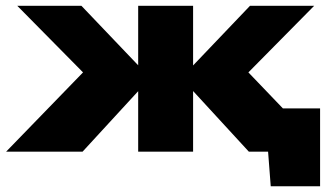

<svg xmlns="http://www.w3.org/2000/svg" viewBox="-20 -526 1132 666"><path d="M1.3 0 268 -274.9 40 -505.8H262.5L459.3 -299.5V-505.8H649.8V-299L847.1 -505.8H1069.7L841.6 -274.9L961.2 -150.1H1090.3V120H919.1L909.9 0H843.1L649.8 -210.2V0H459.3V-209.7L266.5 0Z"/></svg>

Font: Science Gothic
Style: Regular
Weight: 400
Designer: Thomas Phinney, Vassil Kateliev, Brandon Buerkle
Foundry: Font Detective LLC
Version: Version 1.018